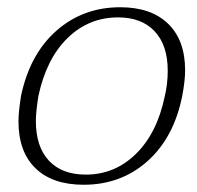

<svg xmlns="http://www.w3.org/2000/svg" viewBox="-20 -500 544 530"><path d="M31 -165Q31 -191 38 -235Q62 -350 135.5 -415Q209 -480 312 -480Q397 -480 444 -434.5Q491 -389 491 -306Q491 -277 483 -235Q460 -120 387 -55Q314 10 211 10Q125 10 78 -35.5Q31 -81 31 -165ZM435 -235Q443 -268 443 -305Q443 -375 407 -413.5Q371 -452 306 -452Q225 -452 166.5 -395Q108 -338 86 -235Q79 -191 79 -166Q79 -95 115 -56.5Q151 -18 217 -18Q297 -18 355.5 -75.5Q414 -133 435 -235Z"/></svg>

Font: Taviraj ExtraLight
Style: Italic
Weight: 275
Italic angle: -12°
Designer: Katatrad Team
Foundry: CadsonDemak
Version: Version 1.001